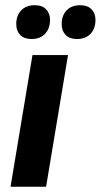

<svg xmlns="http://www.w3.org/2000/svg" viewBox="-20 -709 382 729"><path d="M20 0 103.3 -500H238.3L155 0ZM100 -560.8Q71.7 -560.8 56.7 -576.2Q41.7 -591.7 41.7 -617.5Q41.7 -650 60.4 -669.6Q79.2 -689.2 111.7 -689.2Q140 -689.2 155 -673.8Q170 -658.3 170 -633.3Q170 -600.8 151.2 -580.8Q132.5 -560.8 100 -560.8ZM272.5 -560.8Q244.2 -560.8 229.2 -576.2Q214.2 -591.7 214.2 -617.5Q214.2 -650 232.9 -669.6Q251.7 -689.2 284.2 -689.2Q312.5 -689.2 327.5 -673.8Q342.5 -658.3 342.5 -633.3Q342.5 -600.8 323.8 -580.8Q305 -560.8 272.5 -560.8Z"/></svg>

Font: Familjen Grotesk
Style: Bold Italic
Weight: 700
Italic angle: -9.46201°
Designer: Anders Wikstroem, Jonas Baeckman, Matilda Gysing, Kristian Moeller
Foundry: Familjen STHLM AB
Version: Version 2.002; ttfautohint (v1.8.4.7-5d5b)